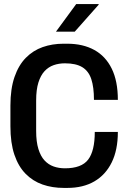

<svg xmlns="http://www.w3.org/2000/svg" viewBox="-20 -910 640 940"><path d="M292 10Q236 10 188.5 -6.5Q141 -23 105.5 -59Q70 -95 50.5 -152.5Q31 -210 31 -292V-393Q31 -475 51 -533Q71 -591 106.5 -627Q142 -663 189 -679.5Q236 -696 291 -696H309Q386 -696 441.5 -665.5Q497 -635 527 -574Q557 -513 557 -421H440Q440 -483 427 -522.5Q414 -562 383 -581Q352 -600 298 -600Q268 -600 242.5 -591Q217 -582 198 -561.5Q179 -541 168 -506Q157 -471 157 -418V-269Q157 -216 168 -180.5Q179 -145 198 -124.5Q217 -104 242.5 -95Q268 -86 298 -86Q379 -86 411.5 -128.5Q444 -171 444 -264H557Q557 -176 527 -115Q497 -54 442 -22Q387 10 310 10ZM254 -755 353 -890H463V-887L346 -755Z"/></svg>

Font: Chivo Mono Medium
Style: Regular
Weight: 500
Monospace: yes
Designer: Hector Gatti
Foundry: Omnibus-Type
Version: Version 1.008